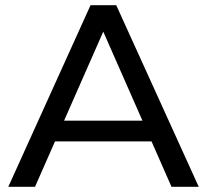

<svg xmlns="http://www.w3.org/2000/svg" viewBox="-20 -720 798 740"><path d="M12 0 329 -700H428L746 0H641L564 -175H192L115 0ZM227 -255H529L378 -598Z"/></svg>

Font: Montserrat Medium
Style: Regular
Weight: 500
Designer: Julieta Ulanovsky
Foundry: Julieta Ulanovsky
Version: Version 9.000; ttfautohint (v1.8.4.7-5d5b)